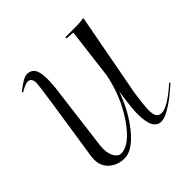

<svg xmlns="http://www.w3.org/2000/svg" viewBox="-145 -680 820 820"><g transform="rotate(-45 265.0 -270.0)"><path d="M53 -506Q101 -545 122 -545Q146 -545 158 -527.5Q170 -510 170 -466Q170 -431 162 -377L128 -107Q127 -98 127 -89Q127 -60 138.5 -40Q150 -20 168 -20Q220 -20 279.5 -106.5Q339 -193 360 -302L388 -530L350 -533V-540H411Q442 -540 460 -544L462 -542L391 -164Q381 -94 381 -68Q381 -43 388.5 -31.5Q396 -20 413 -20Q448 -20 526 -89L530 -85Q499 -58 478 -41.5Q457 -25 430.5 -10Q404 5 386 5Q336 5 336 -88Q336 -120 342 -163L349 -214Q316 -122 263 -58.5Q210 5 164 5Q122 5 94.5 -19.5Q67 -44 67 -83Q67 -91 68 -100L110 -376Q125 -477 125 -488Q125 -519 103 -520Q87 -520 56 -501Z"/></g></svg>

Font: Kleymissky
Style: Regular
Weight: 500
Italic angle: -8°
Designer: gluk
Foundry: gluk
Version: Version 0.283